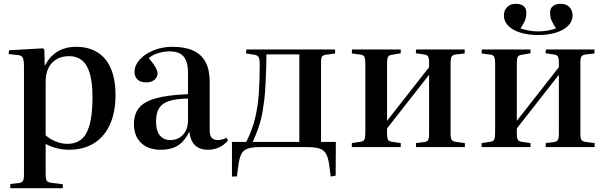

<svg xmlns="http://www.w3.org/2000/svg" viewBox="-20 -773 3187 1009"><path d="M34 216V194L79 189Q94 187 100 178.5Q106 170 106 143V-422Q106 -459 99 -471Q92 -483 70 -484L25 -489L28 -509L206 -519L213 -513L215 -430H217Q235 -464 259.5 -485.5Q284 -507 314.5 -517Q345 -527 380 -527Q444 -527 490.5 -499Q537 -471 562 -414.5Q587 -358 587 -272Q587 -186 559 -121.5Q531 -57 476 -21.5Q421 14 341 14Q310 14 276.5 5.5Q243 -3 220 -17V142Q220 167 225.5 176.5Q231 186 252 188L310 195V216ZM336 -17Q377 -17 406 -39.5Q435 -62 450.5 -115.5Q466 -169 466 -262Q466 -341 451.5 -388.5Q437 -436 409.5 -457Q382 -478 343 -478Q305 -478 277.5 -462Q250 -446 235 -416.5Q220 -387 220 -345V-62Q239 -44 270.5 -30.5Q302 -17 336 -17Z M825 14Q759 14 721.5 -22Q684 -58 684 -121Q684 -173 710.5 -206Q737 -239 799.5 -256.5Q862 -274 968 -278V-390Q968 -430 957.5 -455Q947 -480 926 -491.5Q905 -503 870 -503Q839 -503 808.5 -493Q778 -483 762 -467Q780 -446 790 -431Q800 -416 804 -405.5Q808 -395 808 -387Q808 -368 792 -354Q776 -340 748 -340Q718 -340 702.5 -355Q687 -370 687 -396Q687 -429 713.5 -459Q740 -489 785.5 -508Q831 -527 886 -527Q951 -527 994.5 -507.5Q1038 -488 1060 -447.5Q1082 -407 1082 -342V-86Q1082 -60 1093 -48.5Q1104 -37 1124 -37Q1135 -37 1147 -40Q1159 -43 1171 -49L1178 -34Q1155 -8 1128 3Q1101 14 1075 14Q1028 14 1004 -10.5Q980 -35 975 -81Q958 -47 937 -26Q916 -5 888.5 4.5Q861 14 825 14ZM876 -37Q903 -37 924 -50Q945 -63 956.5 -86.5Q968 -110 968 -140V-255Q907 -254 870 -242.5Q833 -231 816.5 -205Q800 -179 800 -134Q800 -87 819.5 -62Q839 -37 876 -37Z M1718 155 1710 93Q1705 57 1694 36.5Q1683 16 1660 8Q1637 0 1593 0H1346Q1303 0 1280.5 8.5Q1258 17 1248 37.5Q1238 58 1233 93L1225 154L1199 155V-27H1274Q1306 -90 1321 -153.5Q1336 -217 1340.5 -285.5Q1345 -354 1345 -432Q1345 -460 1340 -471Q1335 -482 1319 -485L1273 -492L1275 -513H1741V-492L1697 -486Q1678 -484 1672.5 -476Q1667 -468 1667 -446V-27H1745L1744 150ZM1308 -27H1553V-487H1380Q1380 -453 1379 -419Q1378 -385 1376.5 -351.5Q1375 -318 1372.5 -285Q1370 -252 1365 -221Q1360 -180 1352.5 -150Q1345 -120 1334.5 -91.5Q1324 -63 1308 -27Z M1829 0V-21L1875 -28Q1890 -30 1895 -39.5Q1900 -49 1900 -75V-439Q1900 -465 1895 -474.5Q1890 -484 1875 -486L1829 -492L1830 -513H2086V-493L2039 -485Q2024 -483 2019 -474Q2014 -465 2014 -441V-138L2235 -420V-445Q2235 -468 2229.5 -476.5Q2224 -485 2207 -487L2165 -493L2167 -513H2422V-492L2378 -487Q2360 -485 2354 -476.5Q2348 -468 2348 -444V-69Q2348 -46 2354 -37.5Q2360 -29 2378 -27L2423 -21V0H2166V-21L2206 -26Q2224 -28 2229.5 -37Q2235 -46 2235 -69V-380L2014 -98V-71Q2014 -48 2019 -39Q2024 -30 2039 -28L2086 -21V0Z M2511 0V-21L2557 -28Q2572 -30 2577 -39.5Q2582 -49 2582 -75V-439Q2582 -465 2577 -474.5Q2572 -484 2557 -486L2511 -492L2512 -513H2768V-493L2721 -485Q2706 -483 2701 -474Q2696 -465 2696 -441V-138L2917 -420V-445Q2917 -468 2911.5 -476.5Q2906 -485 2889 -487L2847 -493L2849 -513H3104V-492L3060 -487Q3042 -485 3036 -476.5Q3030 -468 3030 -444V-69Q3030 -46 3036 -37.5Q3042 -29 3060 -27L3105 -21V0H2848V-21L2888 -26Q2906 -28 2911.5 -37Q2917 -46 2917 -69V-380L2696 -98V-71Q2696 -48 2701 -39Q2706 -30 2721 -28L2768 -21V0ZM2808 -589Q2756 -589 2715 -601.5Q2674 -614 2651 -637.5Q2628 -661 2628 -692Q2628 -718 2645 -735.5Q2662 -753 2690 -753Q2716 -753 2731 -741.5Q2746 -730 2746 -707Q2746 -680 2737 -661Q2728 -642 2715 -624Q2733 -617 2758 -612.5Q2783 -608 2808 -608Q2833 -608 2858.5 -612.5Q2884 -617 2902 -624Q2890 -642 2880.5 -661Q2871 -680 2871 -707Q2871 -730 2886.5 -741.5Q2902 -753 2927 -753Q2956 -753 2972.5 -735.5Q2989 -718 2989 -692Q2989 -661 2965.5 -637.5Q2942 -614 2901.5 -601.5Q2861 -589 2808 -589Z"/></svg>

Font: Literata 60pt Medium
Style: Regular
Weight: 500
Designer: Latin by Veronika Burian and Jose Scaglione. Greek by Irene Vlachou. Cyrillic by Vera Evstafieva.
Foundry: TypeTogether
Version: Version 3.103;gftools[0.9.29]